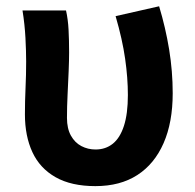

<svg xmlns="http://www.w3.org/2000/svg" viewBox="-20 -594 636 627"><path d="M291.5 13.8Q212.7 13.8 161.4 -15.4Q110.2 -44.5 85.8 -97.1Q61.4 -149.8 61.4 -220.4Q61.4 -264.1 63.4 -307.1Q65.4 -350 65.4 -392.9Q65.4 -426.4 63.1 -470.4Q60.8 -514.3 53.5 -559.8H195.6Q202.1 -531 203.9 -496.6Q205.7 -462.3 205.7 -423Q205.7 -398.2 204.2 -361.9Q202.7 -325.5 200.7 -285.5Q198.7 -245.4 198.7 -209Q198.7 -174.3 211.6 -151.1Q224.5 -128 245.8 -116.9Q267 -105.8 292 -105.8Q324.7 -105.8 348.3 -124.6Q371.8 -143.3 384.7 -182.8Q397.6 -222.4 397.6 -283.6Q397.6 -339.7 388.6 -402.4Q379.7 -465.1 357.5 -541.3L499.6 -573.5Q520.5 -504.4 532.3 -432.9Q544 -361.3 544 -289.7Q544 -194.4 514.2 -126.5Q484.4 -58.5 428.5 -22.4Q372.5 13.8 291.5 13.8Z"/></svg>

Font: Noto Sans SC Thin
Style: Regular
Weight: 100
Designer: Ryoko NISHIZUKA 西塚涼子 (kana, bopomofo & ideographs); Paul D. Hunt (Latin, Greek & Cyrillic); Sandoll Communications 산돌커뮤니
Foundry: Adobe
Version: Version 2.004-H2;hotconv 1.0.118;makeotfexe 2.5.65603